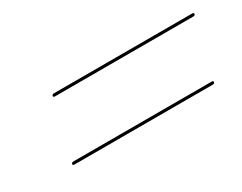

<svg xmlns="http://www.w3.org/2000/svg" viewBox="-36 -553 529 419"><g transform="rotate(-30 228.5 -343.5)"><path d="M99 -418.5Q100 -422 104.5 -422H453Q457 -422 456.5 -418.5Q456 -415 451.5 -415H103Q98.5 -415 99 -418.5ZM61.5 -268.5Q62.5 -272 67 -272H415.5Q419.5 -272 419 -268.5Q418.5 -265 414 -265H65.5Q61 -265 61.5 -268.5Z"/></g></svg>

Font: Fraunces 144pt
Style: Italic
Weight: 400
Italic angle: -16°
Version: Version 1.000;[b76b70a41]